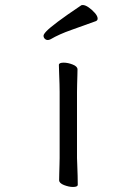

<svg xmlns="http://www.w3.org/2000/svg" viewBox="-20 -733 540 763"><path d="M361 -649Q312 -631 263.5 -614Q215 -597 181 -577Q175 -574 170 -574Q163 -574 158 -579Q153 -584 153 -591Q153 -597 165 -609.5Q177 -622 209.5 -646.5Q242 -671 303 -712Q305 -713 309 -713Q319 -713 332.5 -703.5Q346 -694 357 -681.5Q368 -669 368 -659Q368 -652 361 -649ZM217 -368Q217 -378 216.5 -399Q216 -420 215 -442Q214 -464 214 -475Q214 -484 233 -484Q250 -484 269 -476.5Q288 -469 288 -457Q288 -449 287.5 -432.5Q287 -416 286.5 -398Q286 -380 286 -368V-105Q286 -99 287 -78Q288 -57 288.5 -34Q289 -11 289 1Q289 10 270 10Q254 10 234.5 2.5Q215 -5 215 -17Q215 -25 215.5 -43.5Q216 -62 216.5 -80Q217 -98 217 -105Z"/></svg>

Font: Moon Stars Kai T HW
Style: Regular
Weight: 400
Designer: GuiWonder
Version: Version 1.101